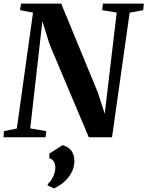

<svg xmlns="http://www.w3.org/2000/svg" viewBox="-30 -763 820 1067"><path d="M-10.5 0 -8 -34 63.5 -49 153.5 -693 81.5 -706.5 87 -743H310L513.5 -249.5L552 -130.5L618.5 -693L538 -706.5L542 -743H769L766 -706.5L690.5 -692.5L592.5 0H463.5L246 -515.5L205.5 -644.5L138 -49.5L227 -34L223 0ZM235 267.5 235.5 259.5Q247 250 256.8 234.5Q266.5 219 272.2 201.2Q278 183.5 277.5 167Q277.5 149 269 134.8Q260.5 120.5 244 116.5V90.5L318 43.5Q352 53.5 367.8 76Q383.5 98.5 383.5 133Q383 167 367.2 196.2Q351.5 225.5 325.8 248Q300 270.5 270 284Z"/></svg>

Font: Merriweather 72pt
Style: Bold Italic
Weight: 700
Italic angle: -7.8°
Version: Version 2.101